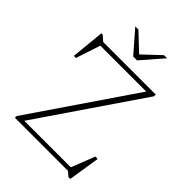

<svg xmlns="http://www.w3.org/2000/svg" viewBox="-259 -993 1130 1130"><g transform="rotate(45 306.0 -428.0)"><path d="M548.5 -682.5V-668L102 -13.5L96 -26.5H498L555.5 -174L575 -172.5L544 24.5H529.5L500.5 0H59V-14L505 -668L520 -655.5H114.5L64 -502L47 -503.5L67.5 -711.5H78.5L111.5 -682.5ZM321 -772.5H304L419 -881H445L328.5 -747H296.5L180 -881H206Z"/></g></svg>

Font: Newsreader ExtraLight
Style: Regular
Weight: 250
Designer: Hugues Gentile
Foundry: Production Type
Version: Version 1.003